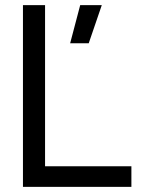

<svg xmlns="http://www.w3.org/2000/svg" viewBox="-20 -727 577 747"><path d="M69.3 -707H155.3V0H69.3ZM153.3 -80.1H491.2V0H153.3ZM252.9 -558.6 292 -707H376L325.2 -558.6Z"/></svg>

Font: Wanted Sans Variable
Style: Regular
Weight: 400
Designer: Original Design by Kil Hyung-jin and Kang Hanbin, Wanted Lab, Inc; Hangeul from Source Han Sans by Jang Soo-young and Ka
Foundry: Wanted Lab, Inc.
Version: Version 1.003;Glyphs 3.2 (3227)